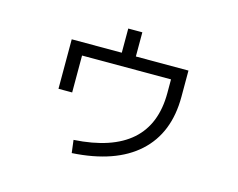

<svg xmlns="http://www.w3.org/2000/svg" viewBox="-95 -777 1189 959"><g transform="rotate(15 500.0 -298.0)"><path d="M198.2 -509.8H457V-634.8H529.8V-509.8H801.8V-374Q801.8 -186 684.8 -80.1Q567.9 25.9 345.2 39.1L336.9 -26.9Q729 -50.8 729 -374V-444.8H269V-253.9H198.2Z"/></g></svg>

Font: WebKoruri
Style: Regular
Weight: 400
Foundry: lindwurm / mohemohe
Version: Version 1.00